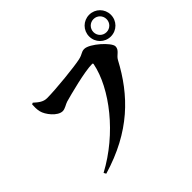

<svg xmlns="http://www.w3.org/2000/svg" viewBox="-205 -1106 1411 1411"><g transform="rotate(-45 500.0 -400.5)"><path d="M774 -745C774 -682 824 -632 887 -632C950 -632 1000 -682 1000 -745C1000 -808 950 -858 887 -858C824 -858 774 -808 774 -745ZM819 -745C819 -783 849 -813 887 -813C925 -813 955 -783 955 -745C955 -707 925 -677 887 -677C849 -677 819 -707 819 -745ZM235 -643C197 -643 170 -664 137 -694L125 -689C124 -663 122 -643 129 -613C139 -569 197 -494 249 -494C274 -494 301 -515 322 -521C379 -537 567 -587 647 -587C652 -587 655 -583 654 -578C612 -366 406 -103 140 39L150 57C489 -43 674 -233 802 -474C819 -506 860 -517 860 -557C860 -597 739 -706 684 -706C651 -706 651 -690 602 -679C545 -666 327 -643 235 -643Z"/></g></svg>

Font: Noto Serif SC Black
Style: Regular
Weight: 900
Designer: Ryoko NISHIZUKA 西塚涼子 (kana & ideographs); Frank Grießhammer (Latin, Greek & Cyrillic); Wenlong ZHANG 张文龙 (bopomofo); San
Foundry: Adobe
Version: Version 2.001;hotconv 1.1.0;makeotfexe 2.6.0